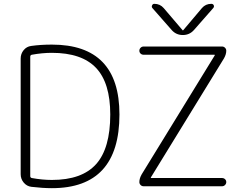

<svg xmlns="http://www.w3.org/2000/svg" viewBox="-20 -973 1280 1003"><path d="M1035 -931Q1054 -953 1084 -953Q1093 -953 1096.5 -945.5Q1100 -938 1094 -931L993 -816Q970 -790 935 -790Q900 -790 877 -816L776 -931Q771 -937 774.5 -945Q778 -953 786 -953Q816 -953 835 -931L934 -815Q934 -814 935 -814L937 -815ZM720 -62 1102 -684V-686Q1102 -687 1101 -687H730Q721 -687 714.5 -693Q708 -699 708 -708Q708 -717 714.5 -723.5Q721 -730 730 -730H1140Q1149 -730 1155.5 -723.5Q1162 -717 1162 -708Q1162 -689 1150 -668L768 -46V-44Q768 -43 769 -43H1140Q1149 -43 1155.5 -37Q1162 -31 1162 -22Q1162 -13 1155.5 -6.5Q1149 0 1140 0H730Q721 0 714.5 -6.5Q708 -13 708 -22Q708 -41 720 -62ZM138 -677V-53Q138 -45 146 -43Q201 -33 251 -33Q408 -33 482 -115.5Q556 -198 556 -375Q556 -540 481.5 -618.5Q407 -697 251 -697Q201 -697 146 -687Q138 -685 138 -677ZM144 3Q120 0 104 -19Q88 -38 88 -63V-667Q88 -692 103.5 -711Q119 -730 143 -733Q192 -740 251 -740Q604 -740 604 -375Q604 10 251 10Q204 10 144 3Z"/></svg>

Font: Rounded Mplus 1c Light
Style: Regular
Weight: 300
Version: Version 1.059.20150529